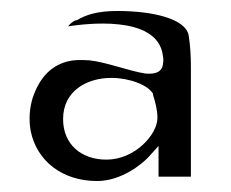

<svg xmlns="http://www.w3.org/2000/svg" viewBox="-20 -828 421 350"><path d="M118 -791C113 -789 109 -786 104 -780C105 -780 109 -781 111 -781C128 -783 268 -804 277 -726C278 -721 278 -716 277 -711C275 -693 256 -693 245 -694C217 -698 173 -715 143 -718C126 -719 115 -719 103 -716C69 -707 51 -682 40 -651C34 -632 32 -611 36 -589C47 -535 93 -498 157 -498C202 -498 240 -530 251 -542L269 -562V-506H328V-704C328 -725 327 -744 324 -763C319 -794 258 -808 194 -808C158 -808 136 -801 120 -791ZM259 -655C263 -642 267 -628 267 -613C267 -583 226 -537 174 -537C128 -537 95 -565 95 -611C95 -662 138 -686 183 -686C216 -686 250 -673 259 -657Z"/></svg>

Font: Bluebird
Style: LiNrw
Weight: 300
Designer: Jasper
Foundry: Cannot Into Space Fonts
Version: Version 0.98